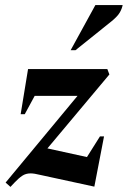

<svg xmlns="http://www.w3.org/2000/svg" viewBox="-20 -727 501 753"><path d="M21 6 2 -11 284 -351H116L77 -279H61L90 -456H401L409 -435L166 -145L321 -111L372 -192H388L350 5L138 -41Q114 -47 100 -47Q81 -47 67 -37.5Q53 -28 37 -11ZM257 -530 354 -707H461Q458 -692 449.5 -677.5Q441 -663 418 -644L276 -530Z"/></svg>

Font: Spectral
Style: Bold Italic
Weight: 700
Italic angle: -10°
Designer: Jean-Baptiste Levee
Foundry: Production Type
Version: Version 2.001